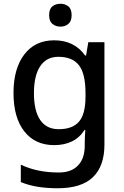

<svg xmlns="http://www.w3.org/2000/svg" viewBox="-20 -764 660 1024"><path d="M269 -549Q376 -549 434 -468H439L451 -539H537V7Q537 122 475.5 181Q414 240 288 240Q229 240 180.5 232Q132 224 91 207V114Q177 156 294 156Q360 156 396 118.5Q432 81 432 13V-5Q432 -18 433 -39Q434 -60 435 -71H431Q404 -29 363 -9.5Q322 10 269 10Q167 10 109.5 -63.5Q52 -137 52 -268Q52 -398 109.5 -473.5Q167 -549 269 -549ZM291 -461Q228 -461 194.5 -411Q161 -361 161 -267Q161 -173 194.5 -124Q228 -75 293 -75Q367 -75 401.5 -115.5Q436 -156 436 -248V-268Q436 -371 401 -416Q366 -461 291 -461ZM303 -744Q327 -744 344.5 -730Q362 -716 362 -683Q362 -651 344.5 -636.5Q327 -622 303 -622Q277 -622 259.5 -636.5Q242 -651 242 -683Q242 -716 259.5 -730Q277 -744 303 -744Z"/></svg>

Font: Noto Sans Sinhala Medium
Style: Regular
Weight: 500
Designer: Jelle Bosma - Monotype Design Team
Foundry: Monotype Imaging Inc.
Version: Version 2.006; ttfautohint (v1.8.4.7-5d5b)